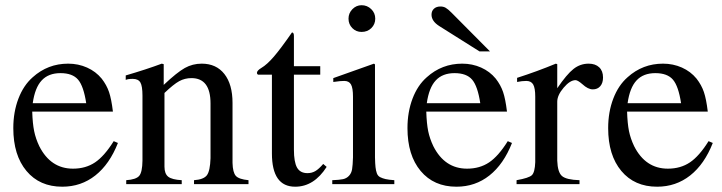

<svg xmlns="http://www.w3.org/2000/svg" viewBox="-20 -703 2755 733"><path d="M414.1 -164.1 430.2 -157.2Q398.4 -76.2 344 -33.2Q289.6 9.8 217.8 9.8Q131.3 9.8 81.1 -50.3Q30.8 -110.4 30.8 -213.9Q30.8 -275.4 50.3 -326.4Q69.8 -377.4 105 -408.2Q162.6 -460 240.2 -460Q278.8 -460 312.3 -445.1Q345.7 -430.2 368.2 -402.8Q387.2 -378.4 396.2 -351.8Q405.3 -325.2 411.1 -276.9H103Q104.5 -231 110.4 -202.4Q116.2 -173.8 129.9 -145Q173.3 -59.1 258.8 -59.1Q307.1 -59.1 342.8 -83Q378.4 -106.9 414.1 -164.1ZM105 -309.1H309.1Q299.3 -374 278.1 -398.9Q256.8 -423.8 210.9 -423.8Q165 -423.8 139.2 -396Q113.3 -368.2 105 -309.1Z M461.9 0V-15.1Q499.5 -17.6 511.5 -31.7Q523.4 -45.9 523.9 -89.8V-337.9Q523.9 -374.5 515.9 -388.2Q507.8 -401.9 486.8 -401.9Q467.8 -401.9 460 -397.9V-415Q537.1 -437.5 597.7 -460L605 -458V-378.9Q655.8 -426.8 685.5 -443.4Q715.3 -460 750 -460Q805.7 -460 836.7 -420.4Q867.7 -380.9 867.7 -310.1V-81.1Q868.7 -44.4 880.4 -31.5Q892.1 -18.6 928.7 -15.1V0H720.7V-15.1Q757.3 -17.6 769.8 -33.9Q782.2 -50.3 783.7 -99.1V-308.1Q783.7 -404.8 710.9 -404.8Q685.5 -404.8 664.1 -393.1Q642.6 -381.3 607.9 -348.1V-66.9Q607.9 -39.6 622.3 -28.3Q636.7 -17.1 673.8 -15.1V0Z M1202.6 -450.2V-418H1102.1V-131.8Q1102.1 -84.5 1114 -63.2Q1126 -42 1153.8 -42Q1170.4 -42 1183.8 -49.8Q1197.3 -57.6 1213.9 -77.1L1227.1 -65.9Q1178.7 9.8 1106.9 9.8Q1018.1 9.8 1018.1 -117.2V-418H964.8Q960.9 -420.4 960.9 -424.8Q960.9 -433.6 978 -443.8Q999.5 -456.5 1025.4 -486.6Q1051.3 -516.6 1094.7 -579.1Q1102.1 -579.1 1102.1 -565.9V-450.2Z M1248.5 0V-15.1Q1275.9 -16.1 1289.6 -19Q1303.2 -22 1312.5 -32Q1321.8 -42 1324.2 -57.1Q1326.7 -72.3 1327.6 -102.1V-334Q1327.6 -366.7 1320.1 -380.4Q1312.5 -394 1294.4 -394Q1279.3 -394 1260.7 -391.1L1252.4 -390.1V-404.8L1407.7 -460L1411.6 -457V-102.1Q1412.1 -78.1 1413.6 -64.9Q1415 -51.8 1418.7 -41.5Q1422.4 -31.2 1431.4 -26.6Q1440.4 -22 1452.1 -19.3Q1463.9 -16.6 1485.4 -15.1V0ZM1360.4 -683.1Q1381.8 -683.1 1397.2 -668.2Q1412.6 -653.3 1412.6 -631.8Q1412.6 -610.4 1397.7 -595.7Q1382.8 -581.1 1360.4 -581.1Q1339.4 -581.1 1325 -595.7Q1310.5 -610.4 1310.5 -631.8Q1310.5 -652.8 1325.4 -668Q1340.3 -683.1 1360.4 -683.1Z M1918.5 -164.1 1934.6 -157.2Q1902.8 -76.2 1848.6 -33.2Q1794.4 9.8 1722.7 9.8Q1636.2 9.8 1585.9 -50.3Q1535.6 -110.4 1535.6 -213.9Q1535.6 -275.4 1554.9 -326.4Q1574.2 -377.4 1609.4 -408.2Q1667 -460 1744.6 -460Q1783.2 -460 1816.7 -445.1Q1850.1 -430.2 1872.6 -402.8Q1891.6 -378.4 1900.6 -351.8Q1909.7 -325.2 1915.5 -276.9H1607.4Q1608.9 -231 1614.7 -202.4Q1620.6 -173.8 1634.3 -145Q1677.7 -59.1 1763.2 -59.1Q1811.5 -59.1 1847.2 -83Q1882.8 -106.9 1918.5 -164.1ZM1609.4 -309.1H1813.5Q1803.7 -374 1782.5 -398.9Q1761.2 -423.8 1715.3 -423.8Q1669.4 -423.8 1643.6 -396Q1617.7 -368.2 1609.4 -309.1ZM1850.6 -506.8H1810.5L1656.2 -604Q1627.4 -622.6 1627.4 -647Q1627.4 -661.1 1636.7 -669.7Q1646 -678.2 1661.6 -678.2Q1672.9 -678.2 1681.4 -673.3Q1689.9 -668.5 1703.6 -654.8Z M1952.1 0V-15.1Q1999.5 -23.4 2010.7 -34.4Q2022 -45.4 2023.4 -84V-334Q2023.4 -366.7 2015.6 -380.4Q2007.8 -394 1989.3 -394Q1973.1 -394 1954.1 -390.1V-405.8Q2030.3 -430.2 2102.1 -460L2107.4 -458V-366.2Q2144 -419.9 2169.7 -439.9Q2195.3 -460 2227.1 -460Q2252.9 -460 2267.6 -446Q2282.2 -432.1 2282.2 -407.2Q2282.2 -386.2 2271.7 -374Q2261.2 -361.8 2243.2 -361.8Q2224.6 -361.8 2203.1 -381.8Q2185.5 -397 2177.2 -397Q2156.2 -397 2131.8 -368.2Q2107.4 -339.4 2107.4 -314.9V-89.8Q2108.9 -45.4 2125.5 -31Q2142.1 -16.6 2192.4 -15.1V0Z M2685.1 -164.1 2701.2 -157.2Q2669.4 -76.2 2615 -33.2Q2560.5 9.8 2488.8 9.8Q2402.3 9.8 2352.1 -50.3Q2301.8 -110.4 2301.8 -213.9Q2301.8 -275.4 2321.3 -326.4Q2340.8 -377.4 2376 -408.2Q2433.6 -460 2511.2 -460Q2549.8 -460 2583.3 -445.1Q2616.7 -430.2 2639.2 -402.8Q2658.2 -378.4 2667.2 -351.8Q2676.3 -325.2 2682.1 -276.9H2374Q2375.5 -231 2381.3 -202.4Q2387.2 -173.8 2400.9 -145Q2444.3 -59.1 2529.8 -59.1Q2578.1 -59.1 2613.8 -83Q2649.4 -106.9 2685.1 -164.1ZM2376 -309.1H2580.1Q2570.3 -374 2549.1 -398.9Q2527.8 -423.8 2481.9 -423.8Q2436 -423.8 2410.2 -396Q2384.3 -368.2 2376 -309.1Z"/></svg>

Font: Accordance
Style: Regular
Weight: 400
Version: Version 1.1 (build May 11, 2018) Miklal Software Solutions, 